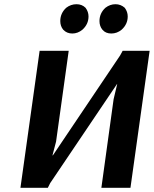

<svg xmlns="http://www.w3.org/2000/svg" viewBox="-20 -891 730 911"><path d="M599 0H461L519 -420L536 -492H535L218 -22L207 0H77L168 -650H306L246 -219L229 -154H231L550 -628L562 -650H690ZM480 -854Q502 -871 528 -871Q553 -871 572 -854Q586 -835 586 -813Q586 -776 557 -750Q535 -732 508 -732Q481 -732 466 -750Q452 -767 452 -791Q452 -828 480 -854ZM294 -854Q316 -871 343 -871Q369 -871 386 -854Q400 -835 400 -813Q400 -776 371 -750Q349 -732 323 -732Q297 -732 280 -750Q266 -767 266 -791Q266 -828 294 -854Z"/></svg>

Font: Arsenal SC
Style: Bold Italic
Weight: 700
Italic angle: -9.10001°
Designer: Andrij Shevchenko
Foundry: Stairsfor
Version: Version 2.001; ttfautohint (v1.8.4.7-5d5b)